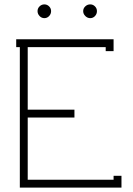

<svg xmlns="http://www.w3.org/2000/svg" viewBox="-20 -859 611 879"><path d="M393.1 -838.9Q405.8 -838.9 414.8 -829.8Q423.8 -820.8 423.8 -808.1Q423.8 -794.9 414.8 -785.4Q405.8 -775.9 393.1 -775.9Q380.4 -775.9 370.6 -785.6Q360.8 -795.4 360.8 -808.1Q360.8 -820.8 370.4 -829.8Q379.9 -838.9 393.1 -838.9ZM213.9 -808.1Q213.9 -794.9 204.8 -785.4Q195.8 -775.9 183.1 -775.9Q170.4 -775.9 161.1 -785.6Q151.9 -795.4 151.9 -808.1Q151.9 -820.8 161.1 -829.8Q170.4 -838.9 183.1 -838.9Q195.8 -838.9 204.8 -829.8Q213.9 -820.8 213.9 -808.1ZM463.9 -643.1H106.9V-356.9H320.8V-320.8H106.9V-36.1H500V-54.2H536.1V0H70.8V-643.1H54.2V-679.2H500V-625H463.9Z"/></svg>

Font: RawengulkPcs
Style: Regular
Weight: 400
Version: Version 0.92